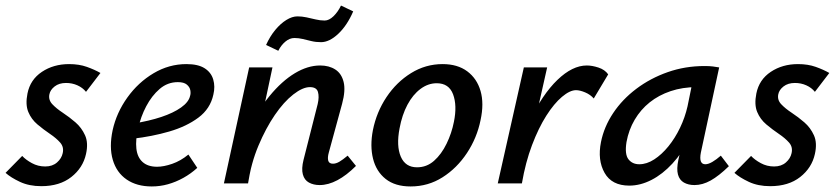

<svg xmlns="http://www.w3.org/2000/svg" viewBox="-23 -661 3017 692"><path d="M126 10Q82 10 49 -5.5Q16 -21 -3 -38L57 -99Q70 -85 92 -73Q114 -61 140 -61Q166 -61 182.5 -75.5Q199 -90 203 -109Q208 -131 194 -147Q180 -163 157 -178.5Q134 -194 112 -212.5Q90 -231 79 -257.5Q68 -284 76 -324Q86 -374 128 -402Q170 -430 226 -430Q262 -430 290 -420Q318 -410 339 -398L287 -330Q275 -345 256 -353.5Q237 -362 215 -362Q190 -362 174 -349.5Q158 -337 155 -321Q151 -301 165.5 -285.5Q180 -270 203.5 -254.5Q227 -239 249 -220Q271 -201 283.5 -173.5Q296 -146 287 -106Q276 -56 234 -23Q192 10 126 10Z M524 11Q470 11 433.5 -14Q397 -39 383.5 -85Q370 -131 383 -192Q397 -255 436 -309.5Q475 -364 530.5 -397Q586 -430 649 -430Q691 -430 714.5 -415Q738 -400 745.5 -374.5Q753 -349 746 -320Q735 -269 692 -237Q649 -205 587 -187Q525 -169 455 -161L459 -216Q515 -225 558.5 -239.5Q602 -254 629.5 -273.5Q657 -293 662 -315Q665 -324 663 -335.5Q661 -347 650.5 -356Q640 -365 618 -365Q581 -365 552.5 -340.5Q524 -316 504 -278Q484 -240 475 -198Q465 -157 468.5 -125.5Q472 -94 491 -77Q510 -60 543 -60Q567 -60 597.5 -70.5Q628 -81 656 -104L688 -56Q665 -35 638 -20Q611 -5 582.5 3Q554 11 524 11Z M1129 6Q1107 6 1090.5 -3Q1074 -12 1068.5 -32.5Q1063 -53 1071 -85L1122 -286Q1128 -312 1123 -329.5Q1118 -347 1094 -347Q1068 -347 1034 -320.5Q1000 -294 967.5 -246.5Q935 -199 908.5 -136Q882 -73 871 0H808Q832 -103 868 -182Q904 -261 948.5 -315Q993 -369 1039.5 -397Q1086 -425 1131 -425Q1163 -425 1185.5 -410.5Q1208 -396 1215.5 -365.5Q1223 -335 1210 -287L1162 -111Q1157 -93 1160 -82Q1163 -71 1177 -71Q1188 -71 1200 -78Q1212 -85 1230 -100L1260 -63Q1226 -29 1193 -11.5Q1160 6 1129 6ZM784 0 875 -418H959L870 0ZM980 -478 936 -499Q950 -530 969 -553Q988 -576 1009 -589Q1030 -602 1049 -602Q1065 -602 1081.5 -598.5Q1098 -595 1114.5 -591Q1131 -587 1147 -587Q1163 -587 1179 -602.5Q1195 -618 1206 -641L1250 -620Q1228 -569 1196 -539Q1164 -509 1134 -509Q1115 -509 1099 -513Q1083 -517 1068 -520.5Q1053 -524 1038 -524Q1021 -524 1005.5 -511Q990 -498 980 -478Z M1457 11Q1401 11 1367 -16Q1333 -43 1321.5 -89Q1310 -135 1321 -192Q1334 -257 1370 -311Q1406 -365 1458.5 -397.5Q1511 -430 1572 -430Q1626 -430 1661 -404Q1696 -378 1709 -333Q1722 -288 1709 -228Q1696 -164 1660 -109.5Q1624 -55 1572 -22Q1520 11 1457 11ZM1480 -58Q1515 -58 1541.5 -81.5Q1568 -105 1586.5 -143Q1605 -181 1613 -222Q1625 -281 1610 -321Q1595 -361 1551 -361Q1520 -361 1492.5 -340.5Q1465 -320 1445.5 -283.5Q1426 -247 1417 -198Q1405 -135 1421.5 -96.5Q1438 -58 1480 -58Z M1813 0Q1841 -131 1886.5 -226Q1932 -321 1986 -373Q2040 -425 2092 -425Q2111 -425 2134 -417.5Q2157 -410 2169 -393L2117 -306Q2105 -320 2086 -328Q2067 -336 2053 -336Q2031 -336 2002.5 -312Q1974 -288 1946 -244Q1918 -200 1894.5 -138Q1871 -76 1858 0ZM1771 0 1865 -418H1949L1855 0Z M2245 8Q2182 8 2156 -38Q2130 -84 2143 -149Q2154 -204 2187 -253.5Q2220 -303 2270.5 -341Q2321 -379 2383.5 -401Q2446 -423 2516 -423Q2534 -423 2546 -421.5Q2558 -420 2569 -418L2503 -111Q2495 -69 2519 -69Q2530 -69 2544.5 -77.5Q2559 -86 2575 -100L2604 -62Q2568 -27 2538.5 -10.5Q2509 6 2480 6Q2458 6 2442 -3Q2426 -12 2420.5 -32Q2415 -52 2422 -85L2457 -243L2505 -277Q2490 -215 2463 -162.5Q2436 -110 2400.5 -71.5Q2365 -33 2325 -12.5Q2285 8 2245 8ZM2281 -69Q2308 -69 2335 -86.5Q2362 -104 2386 -133.5Q2410 -163 2428 -200.5Q2446 -238 2455 -278L2476 -381L2523 -344Q2515 -346 2506 -346.5Q2497 -347 2488 -347Q2437 -347 2394 -332.5Q2351 -318 2318.5 -292Q2286 -266 2264.5 -229.5Q2243 -193 2235 -149Q2228 -105 2242 -87Q2256 -69 2281 -69Z M2753 10Q2709 10 2676 -5.5Q2643 -21 2624 -38L2684 -99Q2697 -85 2719 -73Q2741 -61 2767 -61Q2793 -61 2809.5 -75.5Q2826 -90 2830 -109Q2835 -131 2821 -147Q2807 -163 2784 -178.5Q2761 -194 2739 -212.5Q2717 -231 2706 -257.5Q2695 -284 2703 -324Q2713 -374 2755 -402Q2797 -430 2853 -430Q2889 -430 2917 -420Q2945 -410 2966 -398L2914 -330Q2902 -345 2883 -353.5Q2864 -362 2842 -362Q2817 -362 2801 -349.5Q2785 -337 2782 -321Q2778 -301 2792.5 -285.5Q2807 -270 2830.5 -254.5Q2854 -239 2876 -220Q2898 -201 2910.5 -173.5Q2923 -146 2914 -106Q2903 -56 2861 -23Q2819 10 2753 10Z"/></svg>

Font: Ysabeau SemiBold
Style: Italic
Weight: 600
Italic angle: -12°
Designer: Christian Thalmann (Catharsis Fonts)
Version: Version 2.002